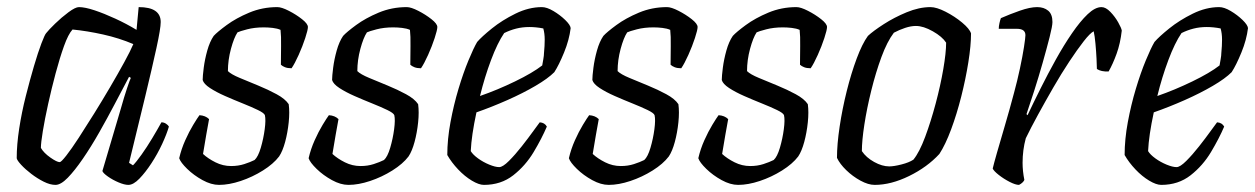

<svg xmlns="http://www.w3.org/2000/svg" viewBox="-20 -520 3530 540"><path d="M136 0Q121 0 103 -9Q85 -18 68 -31Q51 -44 39.5 -56.5Q28 -69 27 -75Q27 -113 34 -158.5Q41 -204 52.5 -249.5Q64 -295 75.5 -334Q87 -373 96.5 -398Q106 -423 110 -427Q117 -436 135 -453.5Q153 -471 172.5 -485.5Q192 -500 202 -500Q219 -500 246 -491Q273 -482 304.5 -467.5Q336 -453 364 -436L370 -500Q432 -500 432 -458Q432 -440 420 -385Q408 -330 388 -247Q368 -164 343 -62L354 -55Q363 -64 378 -85Q393 -106 408 -131Q423 -156 434 -176Q441 -176 447 -172Q453 -168 455 -164Q449 -143 436 -115Q423 -87 406 -61Q389 -35 372 -17.5Q355 0 341 0Q330 0 313.5 -7Q297 -14 283.5 -23.5Q270 -33 268 -39L320 -215Q329 -247 337 -271Q345 -295 348 -301L343 -304Q325 -270 303.5 -229Q282 -188 259 -147.5Q236 -107 213 -73.5Q190 -40 170.5 -20Q151 0 136 0ZM148 -64Q152 -64 166.5 -82.5Q181 -101 201.5 -132.5Q222 -164 245 -201Q268 -238 290 -275.5Q312 -313 329.5 -345Q347 -377 355 -396Q315 -413 270 -423Q225 -433 184 -437Q172 -424 160 -390.5Q148 -357 136.5 -314Q125 -271 115.5 -228Q106 -185 100.5 -151.5Q95 -118 95 -104Q103 -90 121.5 -77Q140 -64 148 -64Z M596 0Q574 0 549.5 -13.5Q525 -27 506.5 -45Q488 -63 484 -75Q490 -101 501 -125.5Q512 -150 523.5 -169Q535 -188 541 -196Q558 -195 568 -185Q565 -168 560 -140.5Q555 -113 551 -87Q565 -74 586 -63.5Q607 -53 630 -53Q650 -53 667 -58.5Q684 -64 696 -70Q706 -79 713.5 -104.5Q721 -130 724.5 -156.5Q728 -183 725 -196Q723 -202 705.5 -210.5Q688 -219 663 -229Q638 -239 613 -250Q588 -261 570.5 -272.5Q553 -284 550 -295Q550 -306 553 -329.5Q556 -353 563 -378Q570 -403 581 -419Q591 -430 617.5 -449.5Q644 -469 681 -484.5Q718 -500 760 -500Q772 -500 792.5 -489.5Q813 -479 829.5 -466Q846 -453 846 -444Q846 -436 838.5 -413Q831 -390 820 -365.5Q809 -341 800 -328Q789 -328 781.5 -331Q774 -334 770 -338Q770 -361 770.5 -390Q771 -419 769 -436Q760 -440 747 -441.5Q734 -443 722 -443Q696 -443 675 -437.5Q654 -432 648 -429Q638 -414 629.5 -382.5Q621 -351 621 -320Q630 -311 654 -301Q678 -291 706 -279.5Q734 -268 758 -255Q782 -242 792 -227Q795 -205 792 -176Q789 -147 782 -121Q775 -95 765 -80Q749 -59 719.5 -40.5Q690 -22 657 -11Q624 0 596 0Z M960 0Q938 0 913.5 -13.5Q889 -27 870.5 -45Q852 -63 848 -75Q854 -101 865 -125.5Q876 -150 887.5 -169Q899 -188 905 -196Q922 -195 932 -185Q929 -168 924 -140.5Q919 -113 915 -87Q929 -74 950 -63.5Q971 -53 994 -53Q1014 -53 1031 -58.5Q1048 -64 1060 -70Q1070 -79 1077.5 -104.5Q1085 -130 1088.5 -156.5Q1092 -183 1089 -196Q1087 -202 1069.5 -210.5Q1052 -219 1027 -229Q1002 -239 977 -250Q952 -261 934.5 -272.5Q917 -284 914 -295Q914 -306 917 -329.5Q920 -353 927 -378Q934 -403 945 -419Q955 -430 981.5 -449.5Q1008 -469 1045 -484.5Q1082 -500 1124 -500Q1136 -500 1156.5 -489.5Q1177 -479 1193.5 -466Q1210 -453 1210 -444Q1210 -436 1202.5 -413Q1195 -390 1184 -365.5Q1173 -341 1164 -328Q1153 -328 1145.5 -331Q1138 -334 1134 -338Q1134 -361 1134.5 -390Q1135 -419 1133 -436Q1124 -440 1111 -441.5Q1098 -443 1086 -443Q1060 -443 1039 -437.5Q1018 -432 1012 -429Q1002 -414 993.5 -382.5Q985 -351 985 -320Q994 -311 1018 -301Q1042 -291 1070 -279.5Q1098 -268 1122 -255Q1146 -242 1156 -227Q1159 -205 1156 -176Q1153 -147 1146 -121Q1139 -95 1129 -80Q1113 -59 1083.5 -40.5Q1054 -22 1021 -11Q988 0 960 0Z M1341 0Q1327 0 1307 -12Q1287 -24 1268.5 -43.5Q1250 -63 1238 -84Q1238 -128 1247 -176.5Q1256 -225 1269.5 -270Q1283 -315 1297.5 -350Q1312 -385 1322 -402Q1335 -417 1363.5 -440Q1392 -463 1429.5 -481.5Q1467 -500 1504 -500Q1518 -500 1536.5 -489Q1555 -478 1569.5 -464Q1584 -450 1585 -441Q1581 -408 1566.5 -372.5Q1552 -337 1539 -317Q1521 -299 1486 -278.5Q1451 -258 1407 -238.5Q1363 -219 1320 -204Q1306 -139 1304 -95Q1310 -85 1324.5 -74.5Q1339 -64 1356 -57Q1373 -50 1384 -50Q1394 -50 1411.5 -67.5Q1429 -85 1447.5 -108.5Q1466 -132 1480 -151.5Q1494 -171 1498 -176Q1512 -175 1518 -164Q1504 -131 1481 -92.5Q1458 -54 1423.5 -27Q1389 0 1341 0ZM1330 -250Q1379 -267 1428.5 -291Q1478 -315 1505 -336Q1506 -342 1508 -353Q1510 -364 1510 -371Q1512 -391 1512 -408.5Q1512 -426 1508 -440Q1498 -442 1488 -443Q1478 -444 1469 -444Q1449 -444 1431.5 -439.5Q1414 -435 1398 -427Q1379 -399 1361 -351Q1343 -303 1330 -250Z M1692 0Q1670 0 1645.5 -13.5Q1621 -27 1602.5 -45Q1584 -63 1580 -75Q1586 -101 1597 -125.5Q1608 -150 1619.5 -169Q1631 -188 1637 -196Q1654 -195 1664 -185Q1661 -168 1656 -140.5Q1651 -113 1647 -87Q1661 -74 1682 -63.5Q1703 -53 1726 -53Q1746 -53 1763 -58.5Q1780 -64 1792 -70Q1802 -79 1809.5 -104.5Q1817 -130 1820.5 -156.5Q1824 -183 1821 -196Q1819 -202 1801.5 -210.5Q1784 -219 1759 -229Q1734 -239 1709 -250Q1684 -261 1666.5 -272.5Q1649 -284 1646 -295Q1646 -306 1649 -329.5Q1652 -353 1659 -378Q1666 -403 1677 -419Q1687 -430 1713.5 -449.5Q1740 -469 1777 -484.5Q1814 -500 1856 -500Q1868 -500 1888.5 -489.5Q1909 -479 1925.5 -466Q1942 -453 1942 -444Q1942 -436 1934.5 -413Q1927 -390 1916 -365.5Q1905 -341 1896 -328Q1885 -328 1877.5 -331Q1870 -334 1866 -338Q1866 -361 1866.5 -390Q1867 -419 1865 -436Q1856 -440 1843 -441.5Q1830 -443 1818 -443Q1792 -443 1771 -437.5Q1750 -432 1744 -429Q1734 -414 1725.5 -382.5Q1717 -351 1717 -320Q1726 -311 1750 -301Q1774 -291 1802 -279.5Q1830 -268 1854 -255Q1878 -242 1888 -227Q1891 -205 1888 -176Q1885 -147 1878 -121Q1871 -95 1861 -80Q1845 -59 1815.5 -40.5Q1786 -22 1753 -11Q1720 0 1692 0Z M2056 0Q2034 0 2009.5 -13.5Q1985 -27 1966.5 -45Q1948 -63 1944 -75Q1950 -101 1961 -125.5Q1972 -150 1983.5 -169Q1995 -188 2001 -196Q2018 -195 2028 -185Q2025 -168 2020 -140.5Q2015 -113 2011 -87Q2025 -74 2046 -63.5Q2067 -53 2090 -53Q2110 -53 2127 -58.5Q2144 -64 2156 -70Q2166 -79 2173.5 -104.5Q2181 -130 2184.5 -156.5Q2188 -183 2185 -196Q2183 -202 2165.5 -210.5Q2148 -219 2123 -229Q2098 -239 2073 -250Q2048 -261 2030.5 -272.5Q2013 -284 2010 -295Q2010 -306 2013 -329.5Q2016 -353 2023 -378Q2030 -403 2041 -419Q2051 -430 2077.5 -449.5Q2104 -469 2141 -484.5Q2178 -500 2220 -500Q2232 -500 2252.5 -489.5Q2273 -479 2289.5 -466Q2306 -453 2306 -444Q2306 -436 2298.5 -413Q2291 -390 2280 -365.5Q2269 -341 2260 -328Q2249 -328 2241.5 -331Q2234 -334 2230 -338Q2230 -361 2230.5 -390Q2231 -419 2229 -436Q2220 -440 2207 -441.5Q2194 -443 2182 -443Q2156 -443 2135 -437.5Q2114 -432 2108 -429Q2098 -414 2089.5 -382.5Q2081 -351 2081 -320Q2090 -311 2114 -301Q2138 -291 2166 -279.5Q2194 -268 2218 -255Q2242 -242 2252 -227Q2255 -205 2252 -176Q2249 -147 2242 -121Q2235 -95 2225 -80Q2209 -59 2179.5 -40.5Q2150 -22 2117 -11Q2084 0 2056 0Z M2440 0Q2422 0 2400 -12Q2378 -24 2360 -41.5Q2342 -59 2334 -76Q2334 -114 2341.5 -164Q2349 -214 2361.5 -264Q2374 -314 2389.5 -355.5Q2405 -397 2421 -419Q2436 -433 2465.5 -452Q2495 -471 2530 -485.5Q2565 -500 2597 -500Q2614 -500 2639.5 -487Q2665 -474 2686 -456.5Q2707 -439 2711 -426Q2711 -392 2703.5 -345Q2696 -298 2683.5 -248.5Q2671 -199 2655 -156Q2639 -113 2622 -87Q2588 -50 2537 -25Q2486 0 2440 0ZM2481 -52Q2494 -52 2515.5 -57.5Q2537 -63 2549 -71Q2566 -92 2582 -135Q2598 -178 2611.5 -228.5Q2625 -279 2633 -325.5Q2641 -372 2641 -400Q2630 -417 2603.5 -432Q2577 -447 2556 -447Q2542 -447 2525.5 -441.5Q2509 -436 2494 -428Q2475 -403 2459 -359.5Q2443 -316 2430.5 -265.5Q2418 -215 2411 -169.5Q2404 -124 2404 -95Q2416 -77 2438.5 -64.5Q2461 -52 2481 -52Z M2846 0Q2836 0 2819.5 -8.5Q2803 -17 2789 -28Q2775 -39 2772 -46Q2775 -59 2784 -90.5Q2793 -122 2806 -166Q2819 -210 2832 -259Q2841 -292 2848.5 -327Q2856 -362 2860 -388Q2864 -414 2864 -421Q2864 -439 2840 -439H2789Q2789 -446 2791 -455Q2793 -464 2795 -469Q2820 -480 2848.5 -490Q2877 -500 2897 -500Q2916 -500 2928 -490Q2940 -480 2940 -458Q2940 -447 2932 -415.5Q2924 -384 2912.5 -343.5Q2901 -303 2888.5 -264Q2876 -225 2867 -199L2870 -196Q2886 -230 2906.5 -271Q2927 -312 2949.5 -352.5Q2972 -393 2995 -426.5Q3018 -460 3039 -480Q3060 -500 3078 -500Q3090 -500 3103 -486.5Q3116 -473 3125 -457Q3134 -441 3135 -434Q3131 -398 3120.5 -369Q3110 -340 3098 -319Q3077 -318 3065 -326Q3065 -334 3064 -354.5Q3063 -375 3061 -397Q3059 -419 3056 -432Q3046 -427 3028 -404Q3010 -381 2987.5 -347Q2965 -313 2942.5 -274Q2920 -235 2899.5 -197.5Q2879 -160 2865 -131Q2856 -98 2856 -62Q2856 -39 2861 -14Q2860 -11 2856 -7Q2852 -3 2846 0Z M3246 0Q3232 0 3212 -12Q3192 -24 3173.5 -43.5Q3155 -63 3143 -84Q3143 -128 3152 -176.5Q3161 -225 3174.5 -270Q3188 -315 3202.5 -350Q3217 -385 3227 -402Q3240 -417 3268.5 -440Q3297 -463 3334.5 -481.5Q3372 -500 3409 -500Q3423 -500 3441.5 -489Q3460 -478 3474.5 -464Q3489 -450 3490 -441Q3486 -408 3471.5 -372.5Q3457 -337 3444 -317Q3426 -299 3391 -278.5Q3356 -258 3312 -238.5Q3268 -219 3225 -204Q3211 -139 3209 -95Q3215 -85 3229.5 -74.5Q3244 -64 3261 -57Q3278 -50 3289 -50Q3299 -50 3316.5 -67.5Q3334 -85 3352.5 -108.5Q3371 -132 3385 -151.5Q3399 -171 3403 -176Q3417 -175 3423 -164Q3409 -131 3386 -92.5Q3363 -54 3328.5 -27Q3294 0 3246 0ZM3235 -250Q3284 -267 3333.5 -291Q3383 -315 3410 -336Q3411 -342 3413 -353Q3415 -364 3415 -371Q3417 -391 3417 -408.5Q3417 -426 3413 -440Q3403 -442 3393 -443Q3383 -444 3374 -444Q3354 -444 3336.5 -439.5Q3319 -435 3303 -427Q3284 -399 3266 -351Q3248 -303 3235 -250Z"/></svg>

Font: Texturina 72pt 72pt Light
Style: Italic
Weight: 300
Italic angle: -11°
Designer: Guillermo Torres Carreño
Foundry: Omnibus-Type
Version: Version 1.002; ttfautohint (v1.8.3)